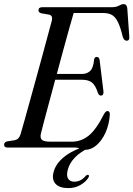

<svg xmlns="http://www.w3.org/2000/svg" viewBox="-24 -736 665 958"><path d="M347.5 0H12.5Q-3.5 0 -3.5 -14Q-3.5 -26.5 11 -30.5L50 -36.5Q71 -41 78.5 -66Q85.5 -89 97.8 -133.5Q110 -178 125.8 -234.5Q141.5 -291 158.2 -351.8Q175 -412.5 190.2 -468.8Q205.5 -525 217.2 -568.8Q229 -612.5 235 -634.5Q240 -658.5 221 -663L180.5 -670Q168 -674.5 168 -684Q168 -700 186.5 -700H532.5Q556 -700 569.5 -707.8Q583 -715.5 593 -715.5Q608.5 -715.5 611 -695L621 -555Q623.5 -534 609.5 -533Q595 -531.5 588.5 -552.5Q577 -600.5 564.2 -626.2Q551.5 -652 534.2 -661.5Q517 -671 493 -671H343.5Q336 -646.5 322.8 -599Q309.5 -551.5 293 -491Q276.5 -430.5 259.5 -367H386Q409.5 -367 425.8 -382Q442 -397 445.5 -439.5Q448.5 -452 458.5 -452Q471 -452 473 -436.5L492 -281.5Q494.5 -260 480 -259Q470 -258.5 464.5 -272.5Q452.5 -310 435 -324Q417.5 -338 386 -338H251.5Q235.5 -278.5 220.8 -224Q206 -169.5 195.2 -128.5Q184.5 -87.5 180 -69Q175 -48 185 -38.5Q195 -29 229.5 -29H333.5Q381 -29 418.5 -59.2Q456 -89.5 494.5 -166Q503 -182 512.5 -182Q525 -182 524 -162.5Q520 -112 501.8 -72.8Q483.5 -33.5 457 -11Q430.5 11.5 401.5 11.5Q387 11.5 375.2 5.8Q363.5 0 347.5 0ZM419 -13.5 423 0Q332 43 314 111.5Q306.5 141 316 155.8Q325.5 170.5 347 170.5Q379 170.5 402.5 143Q410 135 415.5 136.5Q424.5 139 416 152Q404 171.5 377.5 187Q351 202.5 317 202.5Q272.5 202.5 253 181Q233.5 159.5 243.5 122Q254 81 295.8 47Q337.5 13 419 -13.5Z"/></svg>

Font: Fraunces 144pt Soft
Style: Italic
Weight: 400
Italic angle: -16°
Version: Version 1.000;[b76b70a41]